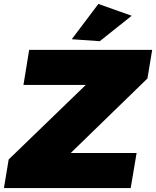

<svg xmlns="http://www.w3.org/2000/svg" viewBox="-43 -954 792 974"><path d="M729 -701 705 -556 316 -178H650L620 0H-23L1 -145L392 -523H76L105 -701ZM456 -934 625 -874 463 -745 321 -755Z"/></svg>

Font: Gontserrat Black
Style: Italic
Weight: 900
Italic angle: -11.3°
Designer: Julieta Ulanovsky
Foundry: Julieta Ulanovsky
Version: Version 6.001